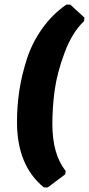

<svg xmlns="http://www.w3.org/2000/svg" viewBox="-20 -679 388 836"><path d="M286 -659 348 -602 346 -587Q294 -538 261 -449Q228 -360 218 -285.5Q208 -211 208 -140Q208 -6 266 65L264 80L188 137H171Q54 42 54 -148Q54 -217 64 -283.5Q74 -350 96.5 -420.5Q119 -491 163 -553.5Q207 -616 269 -659Z"/></svg>

Font: Alegreya Sans Black
Style: Italic
Weight: 900
Italic angle: -7°
Designer: Juan Pablo del Peral
Foundry: Huerta Tipografica
Version: Version 2.007